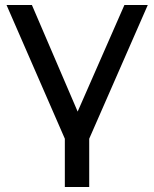

<svg xmlns="http://www.w3.org/2000/svg" viewBox="-20 -550 614 764"><path d="M335 2 568 -530H475L289 -106L107 -530H6L238 2V194H335Z"/></svg>

Font: ICO Headline
Style: Regular
Weight: 500
Designer: Julieta Ulanovsky
Foundry: Julieta Ulanovsky
Version: Version 7.200